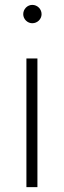

<svg xmlns="http://www.w3.org/2000/svg" viewBox="-20 -765 261 785"><path d="M88 0H133V-526H88ZM75 -707C75 -687 92 -670 112 -670C133 -670 150 -687 150 -707C150 -728 133 -745 112 -745C92 -745 75 -728 75 -707Z"/></svg>

Font: Mluvka ExtraLight
Style: Regular
Weight: 200
Designer: Modified by Jiří Krblich, Original typeface by Gumpita Rahayu
Foundry: Gumpita Rahayu & Jiří Krblich
Version: Version 2.000;Glyphs 3.1.1 (3134)